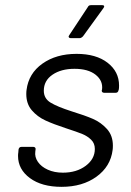

<svg xmlns="http://www.w3.org/2000/svg" viewBox="-20 -720 510 745"><path d="M50 -115Q50 -123 51 -128L52 -140Q54 -150 63 -150H110Q114 -150 116.5 -147Q119 -144 118 -140L117 -132Q114 -111 127 -92Q140 -73 165.5 -61.5Q191 -50 224 -50Q277 -50 312.5 -76.5Q348 -103 348 -142Q348 -164 333.5 -178Q319 -192 299.5 -200Q280 -208 237 -222Q188 -238 156.5 -252.5Q125 -267 103.5 -292Q82 -317 82 -355Q82 -365 83 -371Q91 -435 144.5 -473Q198 -511 277 -511Q353 -511 397.5 -476.5Q442 -442 442 -388Q442 -378 441 -373L440 -370Q438 -360 429 -360H384Q379 -360 376.5 -363Q374 -366 375 -370L376 -373Q380 -407 351 -430Q322 -453 269 -453Q217 -453 183.5 -430Q150 -407 150 -368Q150 -338 176 -322Q202 -306 258 -288Q310 -272 341 -258.5Q372 -245 395 -219.5Q418 -194 418 -155Q418 -144 417 -138Q409 -74 354.5 -34.5Q300 5 219 5Q142 5 96 -29Q50 -63 50 -115ZM249 -584 321 -693Q324 -700 333 -700H377Q383 -700 384 -696.5Q385 -693 381 -688L302 -579Q295 -572 289 -572H254Q249 -572 247 -575.5Q245 -579 249 -584Z"/></svg>

Font: Barlow
Style: Italic
Weight: 400
Italic angle: -7°
Designer: Jeremy Tribby
Foundry: Tribby Type
Version: Version 1.408